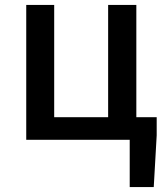

<svg xmlns="http://www.w3.org/2000/svg" viewBox="-20 -570 677 783"><path d="M619 -92H536V-550H421V-92H201V-550H87V0H509V193H607L619 -18Z"/></svg>

Font: Spoqa Han Sans Neo Medium
Style: Regular
Weight: 500
Designer: [Spoqa Han Sans Neo] Dong-huui Kim ___ Younghwa Kang ___ Yujin Lee ___ [Noto Sans] Ryoko NISHIZUKA ____ (kana & ideograp
Foundry: Spoqa (http://www.spoqa-han-sans.com)
Version: Version 1.100;hotconv 1.0.109;makeotfexe 2.5.65596